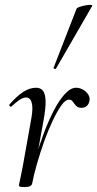

<svg xmlns="http://www.w3.org/2000/svg" viewBox="-20 -751 394 779"><path d="M110.6 -7.2 100.6 -8.2Q109 -53.2 123.6 -105.7Q138.2 -158.2 157.3 -209.2Q176.4 -260.2 198.2 -302.3Q220 -344.4 243.2 -369.7Q266.4 -395 289 -395Q302.6 -395 316 -387.7Q329.4 -380.4 337.6 -368Q345.8 -355.6 342.8 -341Q340.2 -328 331.8 -320.8Q323.4 -313.6 310.8 -313.6Q295.8 -313.6 288.4 -321.9Q281 -330.2 275.5 -338.5Q270 -346.8 259.8 -346.8Q245.6 -346.8 228.8 -323.3Q212 -299.8 193.9 -261.6Q175.8 -223.4 159.5 -177.9Q143.2 -132.4 130.3 -87.4Q117.4 -42.4 110.6 -7.2ZM79.4 8Q65.2 8 61 6.3Q56.8 4.6 56.8 1.6Q56.8 -1.6 62.4 -26.4Q68 -51.2 72 -74L105 -258.6Q112.8 -298.8 111 -319.3Q109.2 -339.8 102.3 -347.7Q95.4 -355.6 86.6 -355.6Q72.8 -355.6 56.7 -344Q40.6 -332.4 26.4 -318.8Q24 -316.4 20 -320.1Q16 -323.8 18.4 -327Q48 -361.2 74.2 -378.1Q100.4 -395 126 -395Q144 -395 153.8 -383.4Q163.6 -371.8 164.9 -342.8Q166.2 -313.8 156.4 -261L110.6 -7.2Q108.4 8 79.4 8ZM207.4 -473Q206.4 -470 200.9 -472Q195.4 -474 197.4 -476L290.8 -716Q292.6 -719.4 302.7 -723Q312.8 -726.6 325.6 -729Q338.4 -731.4 347.3 -731.3Q356.2 -731.2 354 -727Z"/></svg>

Font: Cormorant Infant Light
Style: Italic
Weight: 300
Italic angle: -10°
Designer: Christian Thalmann (Catharsis Fonts)
Foundry: Catharsis Fonts
Version: Version 4.001